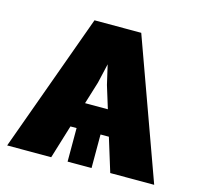

<svg xmlns="http://www.w3.org/2000/svg" viewBox="-83 -618 738 707"><g transform="rotate(15 286.0 -264.0)"><path d="M355.5 -127.9H323.7V0H232.4V-127.9H209L169.9 0H2L193.4 -528.3H371.6L562.5 0H395ZM238.8 -224.6H325.7L299.3 -310.1L282.2 -384.3L265.1 -310.1Z"/></g></svg>

Font: Roboto
Style: Regular
Weight: 900
Designer: Google
Version: Version 2.001171; 2014